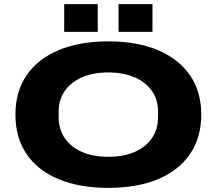

<svg xmlns="http://www.w3.org/2000/svg" viewBox="-20 -901 1053 933"><path d="M292 -746V-881H455V-746ZM556 -746V-881H721V-746ZM506 12Q367 12 265.5 -30Q164 -72 109.5 -152Q55 -232 55 -344Q55 -456 109.5 -535.5Q164 -615 265.5 -657.5Q367 -700 506 -700Q646 -700 747 -657.5Q848 -615 903 -535.5Q958 -456 958 -344Q958 -232 903 -152Q848 -72 747 -30Q646 12 506 12ZM506 -139Q578 -139 632.5 -162Q687 -185 717.5 -228.5Q748 -272 748 -333V-357Q748 -417 717.5 -460Q687 -503 632.5 -526Q578 -549 506 -549Q434 -549 380 -526Q326 -503 295.5 -460Q265 -417 265 -357V-333Q265 -272 295.5 -228.5Q326 -185 380 -162Q434 -139 506 -139Z"/></svg>

Font: Archivo Expanded ExtraBold
Style: Regular
Weight: 800
Width: 7
Designer: Hector Gatti
Foundry: Omnibus-Type
Version: Version 2.001; ttfautohint (v1.8.3)